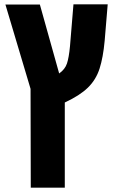

<svg xmlns="http://www.w3.org/2000/svg" viewBox="-20 -626 524 886"><path d="M122 240 121 -216 5 -605H164L253 -287Q280 -306 289 -333Q298 -360 303 -413L319 -606H477L463 -438Q456 -361 439.5 -309.5Q423 -258 385.5 -221.5Q348 -185 279 -153V240Z"/></svg>

Font: Noto Sans Hebrew Condensed ExtraBold
Style: Regular
Weight: 800
Width: 3
Designer: Monotype Design Team
Foundry: Monotype Imaging Inc.
Version: Version 2.004; ttfautohint (v1.8.4.7-5d5b)